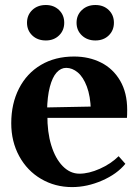

<svg xmlns="http://www.w3.org/2000/svg" viewBox="-20 -746 570 782"><path d="M25.8 -244Q25.8 -323.8 57.4 -385.6Q89 -447.4 146.7 -481.6Q204.4 -515.8 281.6 -515.8Q342.8 -515.8 391.8 -491Q440.8 -466.2 469.4 -417.2Q498 -368.2 498 -299.2Q498 -276 497 -266H158.6L173 -277.8Q172.2 -208.4 188.8 -154.2Q205.4 -100 235.5 -69.3Q265.6 -38.6 303.6 -38.6Q341.6 -38.6 386.6 -58.6Q431.6 -78.6 463.2 -109.8L490.6 -78.8Q456.8 -37.2 395.8 -10.6Q334.8 16 273.6 16Q204.2 16 147.4 -17.3Q90.6 -50.6 58.2 -110.1Q25.8 -169.6 25.8 -244ZM157.2 -308.2 364.8 -312.2 350 -297.6Q348.4 -354.6 333.7 -393.5Q319 -432.4 296.7 -451Q274.4 -469.6 249.6 -469.6Q227.8 -469.6 210.6 -450.6Q193.4 -431.6 183 -392.1Q172.6 -352.6 171.6 -294ZM291.8 -653.4Q291.8 -684.6 313.5 -705.1Q335.2 -725.6 368.6 -725.6Q401.8 -725.6 422.9 -705.1Q444 -684.6 444 -653.4Q444 -622.2 422.9 -601.7Q401.8 -581.2 368.6 -581.2Q335.2 -581.2 313.5 -601.7Q291.8 -622.2 291.8 -653.4ZM90 -653.4Q90 -684.6 111.4 -705.1Q132.8 -725.6 166.8 -725.6Q199.4 -725.6 220.5 -705.1Q241.6 -684.6 241.6 -653.4Q241.6 -622.2 220.5 -601.7Q199.4 -581.2 166.8 -581.2Q132.8 -581.2 111.4 -601.7Q90 -622.2 90 -653.4Z"/></svg>

Font: Wittgenstein
Style: Regular
Weight: 400
Designer: Jörg Drees
Foundry: Jörg Drees
Version: Version 1.003;Glyphs 3.1.2 (3151)